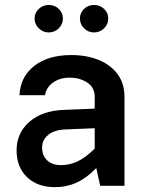

<svg xmlns="http://www.w3.org/2000/svg" viewBox="-20 -750 600 775"><path d="M482.4 -359.4V0H384.3L368.7 -71.8Q329.6 -31.2 289.3 -12.9Q249 5.4 202.1 5.4Q130.9 5.4 88.9 -35.2Q46.9 -75.7 46.9 -143.1Q46.9 -212.9 98.4 -258.1Q149.9 -303.2 238.8 -306.6L362.3 -311.5V-359.4Q362.3 -397 332.3 -416.7Q302.2 -436.5 261.7 -436.5Q221.7 -436.5 194.3 -417Q167 -397.5 161.6 -365.7H58.6Q62 -439.5 117.9 -483.6Q173.8 -527.8 268.1 -527.8Q329.6 -527.8 378.2 -508.1Q426.8 -488.3 454.6 -450.7Q482.4 -413.1 482.4 -359.4ZM149.9 -154.3Q149.9 -122.6 170.2 -103Q190.4 -83.5 226.1 -83.5Q262.2 -83.5 294.2 -99.1Q326.2 -114.7 362.3 -149.9V-232.4L243.2 -227.5Q198.7 -225.6 174.3 -205.3Q149.9 -185.1 149.9 -154.3ZM119.6 -675.3Q119.6 -698.2 136.5 -714.1Q153.3 -730 176.8 -730Q200.7 -730 217.3 -714.1Q233.9 -698.2 233.9 -675.3Q233.9 -652.3 217.3 -635.7Q200.7 -619.1 176.8 -619.1Q153.3 -619.1 136.5 -635.7Q119.6 -652.3 119.6 -675.3ZM302.7 -675.3Q302.7 -698.2 319.3 -714.1Q335.9 -730 359.9 -730Q383.3 -730 400.1 -714.1Q417 -698.2 417 -675.3Q417 -652.3 400.1 -635.7Q383.3 -619.1 359.9 -619.1Q335.9 -619.1 319.3 -635.7Q302.7 -652.3 302.7 -675.3Z"/></svg>

Font: Estedad-FD SemiBold
Style: Regular
Weight: 600
Designer: Amin Abedi
Version: Version 7.3